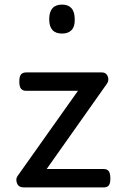

<svg xmlns="http://www.w3.org/2000/svg" viewBox="-20 -815 535 835"><path d="M83 0Q61 0 54 -18Q47 -36 56 -49L319 -420H94Q79 -420 71.5 -429Q64 -438 64 -460Q64 -483 71.5 -491.5Q79 -500 94 -500H423Q436 -500 443 -492Q450 -484 451 -472.5Q452 -461 445 -451L183 -80H431Q446 -80 453 -70.5Q460 -61 460 -38Q460 -17 453 -8.5Q446 0 431 0ZM250 -669Q222 -669 208 -684.5Q194 -700 194 -731Q194 -763 208 -779Q222 -795 250 -795Q277 -795 291 -779Q305 -763 305 -731Q306 -700 291.5 -684.5Q277 -669 250 -669Z"/></svg>

Font: Playwrite US Modern
Style: Regular
Weight: 400
Designer: Veronika Burian, José Scaglione
Foundry: TypeTogether
Version: Version 1.002